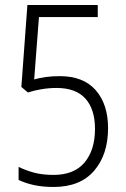

<svg xmlns="http://www.w3.org/2000/svg" viewBox="-20 -734 501 764"><path d="M218 -431Q312 -431 361 -375Q410 -319 410 -224Q410 -119 354.5 -54.5Q299 10 193 10Q150 10 115.5 2.5Q81 -5 54 -18V-70Q82 -56 115.5 -47Q149 -38 193 -38Q275 -38 316.5 -87.5Q358 -137 358 -221Q358 -299 320 -341.5Q282 -384 205 -384Q175 -384 145 -379Q115 -374 91 -366L65 -388L89 -714H369V-666H135L116 -418Q137 -424 162 -427.5Q187 -431 218 -431Z"/></svg>

Font: Noto Sans Sinhala UI Condensed Light
Style: Regular
Weight: 300
Width: 3
Designer: Jelle Bosma - Monotype Design Team
Foundry: Monotype Imaging Inc.
Version: Version 2.006; ttfautohint (v1.8.4.7-5d5b)